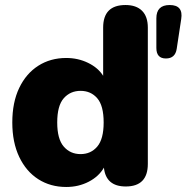

<svg xmlns="http://www.w3.org/2000/svg" viewBox="-20 -734 743 765"><path d="M301 -120Q342 -120 367.5 -150Q393 -180 393 -246Q393 -313 367.5 -342.5Q342 -372 301 -372Q260 -372 234 -342.5Q208 -313 208 -246Q208 -180 234 -150Q260 -120 301 -120ZM641 -501Q603 -501 603 -543V-661Q603 -714 656 -714Q711 -714 702 -658L684 -539Q678 -501 641 -501ZM244 11Q181 11 132.5 -20Q84 -51 56.5 -109Q29 -167 29 -246Q29 -326 56.5 -383.5Q84 -441 132.5 -472Q181 -503 244 -503Q291 -503 331 -483.5Q371 -464 391 -432V-624Q391 -714 480 -714Q523 -714 546 -691Q569 -668 569 -624V-81Q569 9 481 9Q402 9 394 -66Q374 -31 333.5 -10Q293 11 244 11Z"/></svg>

Font: Chiron GoRound TC H
Style: Regular
Weight: 900
Designer: Ryoko NISHIZUKA 西塚涼子 (kana, bopomofo & ideographs); Paul D. Hunt (Latin, Greek & Cyrillic); Sandoll Communications 산돌커뮤니
Foundry: Adobe
Version: Version 1.000;hotconv 1.1.1;makeotfexe 2.6.0